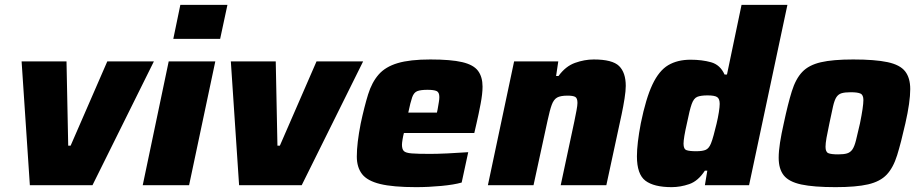

<svg xmlns="http://www.w3.org/2000/svg" viewBox="-20 -763 3784 791"><path d="M103 0 69 -510H254L261 -163H271L422 -510H614L361 0Z M694 -603 723 -743H917L887 -603ZM568 0 675 -510H867L759 0Z M965 0 931 -510H1116L1123 -163H1133L1284 -510H1476L1223 0Z M1694 8Q1599 8 1546 -5Q1493 -18 1471.5 -46Q1450 -74 1450 -118Q1450 -146 1454 -179.5Q1458 -213 1466 -254Q1481 -324 1496.5 -374Q1512 -424 1540 -456Q1568 -488 1618.5 -503Q1669 -518 1753 -518Q1838 -518 1884.5 -507Q1931 -496 1949.5 -471Q1968 -446 1968 -406Q1968 -377 1960 -335Q1952 -293 1943 -254L1934 -215H1644Q1641 -204 1638.5 -189Q1636 -174 1636 -167Q1636 -149 1643.5 -141Q1651 -133 1676 -131Q1701 -129 1752 -129Q1780 -129 1823.5 -131Q1867 -133 1909 -136L1882 -11Q1851 -2 1798 3Q1745 8 1694 8ZM1662 -299H1780L1783 -313Q1786 -331 1788 -342.5Q1790 -354 1790 -363Q1790 -383 1778.5 -388Q1767 -393 1741 -393Q1713 -393 1699 -387.5Q1685 -382 1678 -362Q1671 -342 1662 -299Z M1990 0 2098 -510H2280L2271 -450H2281Q2310 -490 2349 -504Q2388 -518 2426 -518Q2503 -518 2530.5 -491Q2558 -464 2558 -409Q2558 -389 2553 -357Q2548 -325 2541 -292L2478 0H2290L2346 -262Q2351 -286 2355 -307.5Q2359 -329 2359 -339Q2359 -359 2349.5 -364Q2340 -369 2318 -369Q2289 -369 2275 -361Q2261 -353 2253 -331Q2245 -309 2236 -267L2178 0Z M2747 8Q2674 8 2639 -18.5Q2604 -45 2604 -119Q2604 -145 2608 -179Q2612 -213 2620 -255Q2641 -358 2668 -415Q2695 -472 2733 -494.5Q2771 -517 2825 -517Q2872 -517 2909.5 -506.5Q2947 -496 2965 -456H2975L3035 -743H3224L3066 0H2884L2894 -60H2884Q2856 -17 2819.5 -4.5Q2783 8 2747 8ZM2848 -140Q2875 -140 2888 -146Q2901 -152 2909 -172Q2914 -184 2920 -206Q2926 -228 2932 -253Q2938 -278 2941.5 -300.5Q2945 -323 2945 -335Q2945 -356 2934.5 -363Q2924 -370 2895 -370Q2867 -370 2852.5 -364Q2838 -358 2829.5 -334Q2821 -310 2810 -255Q2796 -194 2796 -171Q2796 -149 2808 -144.5Q2820 -140 2848 -140Z M3422 8Q3332 8 3281 -3Q3230 -14 3209 -40.5Q3188 -67 3188 -113Q3188 -140 3193.5 -175.5Q3199 -211 3209 -255Q3226 -335 3242 -386.5Q3258 -438 3285 -466.5Q3312 -495 3361.5 -506.5Q3411 -518 3495 -518Q3585 -518 3636.5 -507Q3688 -496 3709 -469Q3730 -442 3730 -396Q3730 -343 3710 -255Q3692 -175 3676 -123.5Q3660 -72 3633 -43.5Q3606 -15 3556.5 -3.5Q3507 8 3422 8ZM3433 -127Q3456 -127 3469.5 -131Q3483 -135 3491.5 -147Q3500 -159 3506.5 -185Q3513 -211 3523 -255Q3537 -324 3537 -351Q3537 -372 3525 -377.5Q3513 -383 3485 -383Q3461 -383 3447.5 -379Q3434 -375 3426 -363Q3418 -351 3412 -325Q3406 -299 3397 -255Q3389 -218 3385 -195Q3381 -172 3381 -158Q3381 -137 3392.5 -132Q3404 -127 3433 -127Z"/></svg>

Font: Saira ExtraBold
Style: Italic
Weight: 800
Italic angle: -12°
Designer: Hector Gatti with collaboration of the Omnibus-Type team
Foundry: Omnibus-Type
Version: Version 1.100; ttfautohint (v1.8.3)